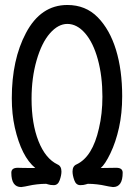

<svg xmlns="http://www.w3.org/2000/svg" viewBox="-20 -737 540 778"><path d="M65.9 21Q25.9 21 25.9 -37.1Q25.9 -57.1 51.8 -57.1Q66.9 -56.2 123 -56.2Q66.9 -102.1 40 -220.2Q27.8 -274.9 27.8 -338.9Q27.8 -495.1 85 -603Q145 -716.8 252.9 -716.8Q327.1 -716.8 376 -667Q424.8 -617.2 450 -535.2Q475.1 -453.1 475.1 -347.2Q475.1 -277.8 462.2 -219.5Q449.2 -161.1 427.5 -116Q405.8 -70.8 388.2 -56.2Q429.2 -56.2 451.2 -57.1Q477.1 -57.1 477.1 -37.1Q477.1 21 438 21Q420.9 19 406.5 15.6Q392.1 12.2 373 10Q354 7.8 335.9 7.8Q334 7.8 326.4 10.5Q318.8 13.2 305.2 13.2Q288.1 13.2 281 -6.8Q273.9 -26.9 273.9 -42Q273.9 -64 290 -70.8Q355 -101.1 380.9 -216.8Q395 -275.9 395 -345.2Q395 -428.2 376.5 -496.1Q357.9 -564 325 -602.1Q292 -640.1 252.9 -640.1Q215.8 -640.1 182.4 -602.1Q148.9 -564 128.4 -492.9Q107.9 -421.9 107.9 -336.9Q107.9 -235.8 136 -165Q164.1 -94.2 212.9 -70.8Q229 -64 229 -42Q229 -26.9 221.9 -6.8Q214.8 13.2 198.2 13.2Q184.1 13.2 176.5 10.5Q168.9 7.8 167 7.8Q148.9 7.8 129.9 10Q110.8 12.2 96.4 15.6Q82 19 65.9 21Z"/></svg>

Font: LXGW WenKai Mono GB Screen
Style: Regular
Weight: 400
Monospace: yes
Designer: LXGW / Fontworks Inc.
Foundry: LXGW / Fontworks Inc.
Version: Version 1.510;January 18,2025